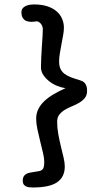

<svg xmlns="http://www.w3.org/2000/svg" viewBox="-20 -744 474 858"><path d="M81.5 63.5Q81.5 52.2 85.4 45.2Q89.4 38.1 96.4 33.9Q103.5 29.8 113.3 27.6Q123 25.4 135.3 23.9Q147.5 22.5 155.8 20.5Q164.1 18.6 168.9 14.2Q173.8 9.8 175.8 1.2Q177.7 -7.3 177.7 -22.5Q177.7 -37.1 172.1 -61Q166.5 -85 159.7 -112.1Q152.8 -139.2 147.2 -166Q141.6 -192.9 141.6 -213.4Q141.6 -237.3 151.6 -257.1Q161.6 -276.9 179.2 -293.2Q196.8 -309.6 220.7 -323.5Q244.6 -337.4 272.9 -350.1Q256.3 -352.1 237.1 -359.6Q217.8 -367.2 201.4 -379.6Q185.1 -392.1 174.1 -408.2Q163.1 -424.3 163.1 -442.9Q163.1 -462.4 164.3 -487.8Q165.5 -513.2 167.2 -537.8Q168.9 -562.5 170.2 -583.5Q171.4 -604.5 171.4 -615.7Q171.4 -619.1 169.9 -624Q168.5 -628.9 165.3 -634Q162.1 -639.2 157.2 -643.3Q152.3 -647.5 145 -648.9Q131.8 -646.5 119.1 -646.5Q106.4 -646.5 96.9 -650.6Q87.4 -654.8 81.5 -664.3Q75.7 -673.8 75.7 -689.9Q75.7 -699.2 80.6 -705.8Q85.4 -712.4 93.5 -716.6Q101.6 -720.7 111.8 -722.4Q122.1 -724.1 132.8 -724.1Q166 -724.1 190.9 -716.1Q215.8 -708 232.4 -693.8Q249 -679.7 257.3 -660.6Q265.6 -641.6 265.6 -620.1Q265.6 -605.5 262.2 -586.7Q258.8 -567.9 254.9 -547.4Q251 -526.9 247.6 -506.6Q244.1 -486.3 244.1 -469.7Q244.1 -449.7 250.2 -436.5Q256.3 -423.3 268.1 -414.3Q279.8 -405.3 296.9 -398.7Q314 -392.1 336.4 -385.7Q342.8 -383.8 348.6 -380.9Q354.5 -377.9 359.1 -372.6Q363.8 -367.2 366.5 -358.6Q369.1 -350.1 369.1 -337.9Q369.1 -318.4 359.1 -306.2Q349.1 -293.9 334.5 -285.2Q319.8 -276.4 302.2 -269.3Q284.7 -262.2 270 -253.4Q255.4 -244.6 245.4 -232.2Q235.4 -219.7 235.4 -199.7Q235.4 -171.4 240.7 -143.1Q246.1 -114.7 252.4 -88.6Q258.8 -62.5 264.2 -39.6Q269.5 -16.6 269.5 0Q269.5 46.4 235.8 70.1Q202.1 93.8 127.4 93.8Q118.7 93.8 110.4 92.8Q102.1 91.8 95.7 88.6Q89.4 85.4 85.4 79.6Q81.5 73.7 81.5 63.5Z"/></svg>

Font: Short Stack
Style: Regular
Weight: 400
Designer: James Grieshaber
Foundry: James Grieshaber
Version: Version 1.002